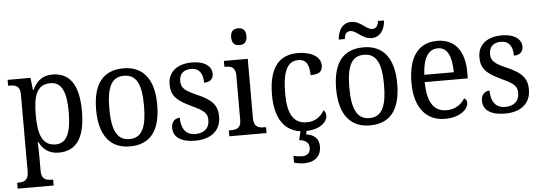

<svg xmlns="http://www.w3.org/2000/svg" viewBox="-58 -940 3846 1362"><g transform="rotate(-5 1865.0 -259.5)"><path d="M17 239H273V197H265C225 197 190 189 190 130V34C190 2 189 -44 187 -79H191C217 -26 260 10 330 10C453 10 519 -76 519 -269C519 -461 453 -546 331 -546C259 -546 217 -507 190 -448H186L176 -536H13V-494H25C65 -494 98 -485 98 -426V125C98 188 64 197 24 197H17ZM314 -50C219 -50 190 -129 190 -270C190 -412 219 -486 313 -486C394 -486 425 -413 425 -271C425 -129 394 -50 314 -50Z M836 10C980 10 1055 -81 1055 -269C1055 -456 973 -546 839 -546C695 -546 620 -456 620 -269C620 -81 702 10 836 10ZM838 -42C748 -42 714 -120 714 -269C714 -418 747 -493 837 -493C928 -493 961 -418 961 -269C961 -120 929 -42 838 -42Z M1302 10C1413 10 1485 -45 1485 -146C1485 -230 1442 -269 1345 -312C1263 -348 1232 -368 1232 -420C1232 -467 1258 -500 1317 -500C1372 -500 1400 -462 1400 -394C1443 -394 1466 -417 1466 -453C1466 -503 1419 -545 1327 -545C1224 -545 1155 -495 1155 -404C1155 -318 1199 -284 1297 -237C1383 -197 1407 -177 1407 -128C1407 -72 1372 -37 1307 -37C1234 -37 1206 -92 1206 -162C1180 -162 1146 -146 1146 -95C1146 -25 1206 10 1302 10Z M1673 -638C1704 -638 1728 -653 1728 -698C1728 -743 1704 -758 1673 -758C1642 -758 1619 -743 1619 -698C1619 -653 1642 -638 1673 -638ZM1545 0H1810V-42H1798C1755 -42 1723 -51 1723 -114V-536H1553V-494H1559C1600 -494 1632 -485 1632 -426V-109C1632 -50 1599 -42 1557 -42H1545Z M2057 237C2133 237 2179 197 2179 127C2179 73 2147 41 2089 35L2094 10C2196 7 2243 -44 2243 -87C2243 -105 2236 -118 2226 -126C2205 -84 2162 -51 2102 -51C2006 -51 1966 -124 1966 -266C1966 -445 2011 -496 2080 -496C2141 -496 2157 -445 2157 -382C2215 -382 2242 -398 2242 -444C2242 -512 2165 -546 2080 -546C1962 -546 1872 -479 1872 -265C1872 -88 1945 -6 2051 8L2036 70C2076 74 2106 91 2106 130C2106 167 2084 186 2047 186C2031 186 2008 183 1986 178V226C2008 233 2038 237 2057 237Z M2611 -606C2676 -606 2706 -663 2710 -723H2667C2663 -696 2655 -670 2621 -670C2581 -670 2542 -733 2477 -733C2411 -733 2382 -676 2378 -616H2421C2424 -643 2431 -669 2466 -669C2507 -669 2546 -606 2611 -606ZM2545 10C2689 10 2764 -81 2764 -269C2764 -456 2682 -546 2548 -546C2404 -546 2329 -456 2329 -269C2329 -81 2411 10 2545 10ZM2547 -42C2457 -42 2423 -120 2423 -269C2423 -418 2456 -493 2546 -493C2637 -493 2670 -418 2670 -269C2670 -120 2638 -42 2547 -42Z M3081 10C3194 10 3247 -49 3247 -90C3247 -107 3237 -119 3227 -123C3205 -85 3161 -50 3097 -50C3008 -50 2961 -115 2959 -262H3266V-306C3266 -464 3193 -546 3072 -546C2940 -546 2865 -451 2865 -264C2865 -91 2945 10 3081 10ZM3171 -314H2961C2966 -430 3003 -493 3072 -493C3144 -493 3170 -421 3171 -314Z M3508 10C3619 10 3691 -45 3691 -146C3691 -230 3648 -269 3551 -312C3469 -348 3438 -368 3438 -420C3438 -467 3464 -500 3523 -500C3578 -500 3606 -462 3606 -394C3649 -394 3672 -417 3672 -453C3672 -503 3625 -545 3533 -545C3430 -545 3361 -495 3361 -404C3361 -318 3405 -284 3503 -237C3589 -197 3613 -177 3613 -128C3613 -72 3578 -37 3513 -37C3440 -37 3412 -92 3412 -162C3386 -162 3352 -146 3352 -95C3352 -25 3412 10 3508 10Z"/></g></svg>

Font: Noto Serif Thai SemiCondensed
Style: Regular
Weight: 400
Width: 4
Designer: Monotype Design Team
Foundry: Monotype Imaging Inc.
Version: Version 2.002